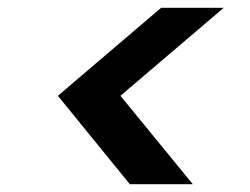

<svg xmlns="http://www.w3.org/2000/svg" viewBox="-20 -604 640 491"><path d="M312 -133 128 -359 392 -584H552L288 -359L473 -133Z"/></svg>

Font: Rethink Sans
Style: Bold Italic
Weight: 700
Italic angle: -10°
Designer: The Rethink Sans project authors (Hans Thiessen). DM Sans designed by Colophon Foundry.
Foundry: Rethink Communications LLC
Version: Version 1.001